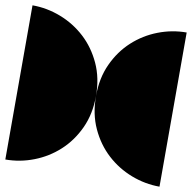

<svg xmlns="http://www.w3.org/2000/svg" viewBox="-77 -757 834 834"><g transform="rotate(10 340.0 -340.0)"><path d="M680 0Q616 0 555 -23.5Q494 -47 446 -91Q398 -135 369 -198Q340 -261 340 -340Q340 -419 369 -482Q398 -545 446 -589Q494 -633 555 -656.5Q616 -680 680 -680ZM0 0Q64 0 125 -23.5Q186 -47 234 -91Q282 -135 311 -198Q340 -261 340 -340Q340 -419 311 -482Q282 -545 234 -589Q186 -633 125 -656.5Q64 -680 0 -680Z"/></g></svg>

Font: Relief SingleLine Ornament
Style: Regular
Weight: 400
Designer: François Chastanet, Noëlie Dayma, Élisa Garzelli
Foundry: institut supérieur des arts et du design Toulouse / isdaT
Version: Version 1.000